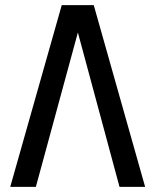

<svg xmlns="http://www.w3.org/2000/svg" viewBox="-20 -727 607 750"><path d="M20 2.9 221.2 -707H346.2L546.9 2.9H446.8L284.2 -600.1L120.1 2.9Z"/></svg>

Font: LT Superior Med
Style: Regular
Weight: 500
Designer: Daniel Lyons
Foundry: LyonsType
Version: Version 1.000